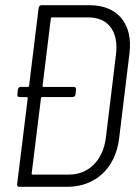

<svg xmlns="http://www.w3.org/2000/svg" viewBox="-20 -720 530 740"><path d="M325 -700H140C134 -700 130 -696 129 -690L92 -389C92 -387 90 -385 88 -385H60C54 -385 50 -381 49 -375L47 -356C46 -350 49 -346 55 -346H83C85 -346 87 -344 87 -342L46 -10C45 -4 48 0 54 0H239C347 0 425 -71 439 -186L479 -514C493 -629 433 -700 325 -700ZM388 -189C377 -102 322 -47 245 -47H106C104 -47 102 -49 102 -51L138 -342C138 -344 140 -346 142 -346H260C266 -346 270 -350 271 -356L273 -375C274 -381 270 -385 265 -385H147C145 -385 144 -387 144 -389L176 -649C176 -651 178 -653 180 -653H320C397 -653 438 -599 427 -510Z"/></svg>

Font: Barlow Semi Condensed Light
Style: Italic
Weight: 300
Width: 4
Italic angle: -7°
Designer: Jeremy Tribby
Foundry: Tribby Type
Version: Version 1.422;hotconv 1.0.109;makeotfexe 2.5.65596